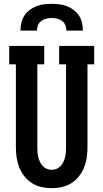

<svg xmlns="http://www.w3.org/2000/svg" viewBox="-20 -975 540 1003"><path d="M250 8Q223 8 196.5 2Q170 -4 147.5 -18Q125 -32 108 -53.5Q91 -75 81 -100Q71 -125 67 -151.5Q63 -178 63 -205V-639H28V-735H211V-639H175V-205Q175 -192 176 -179Q177 -166 180 -153.5Q183 -141 189 -129Q195 -117 203.5 -107.5Q212 -98 224.5 -93Q237 -88 250 -88Q263 -88 275.5 -93Q288 -98 296.5 -107.5Q305 -117 311 -129Q317 -141 320 -153.5Q323 -166 324 -179Q325 -192 325 -205V-639H289V-735H472V-639H437V-205Q437 -178 433 -151.5Q429 -125 419 -100Q409 -75 392 -53.5Q375 -32 352.5 -18Q330 -4 303.5 2Q277 8 250 8ZM87 -815Q87 -835 91.5 -855.5Q96 -876 107 -893Q118 -910 134.5 -922.5Q151 -935 170 -942.5Q189 -950 209.5 -952.5Q230 -955 250 -955Q270 -955 290.5 -952.5Q311 -950 330 -942.5Q349 -935 365.5 -922.5Q382 -910 393 -893Q404 -876 408.5 -855.5Q413 -835 413 -815H327Q327 -829 321.5 -843Q316 -857 304.5 -865.5Q293 -874 278.5 -877.5Q264 -881 250 -881Q236 -881 221.5 -877.5Q207 -874 195.5 -865.5Q184 -857 178.5 -843Q173 -829 173 -815Z"/></svg>

Font: Iosevka Curly Slab
Style: Bold
Weight: 700
Monospace: yes
Designer: Belleve Invis
Foundry: Belleve Invis
Version: Version 22.1.2; ttfautohint (v1.8.4)